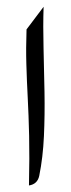

<svg xmlns="http://www.w3.org/2000/svg" viewBox="-20 -554 212 576"><path d="M59.6 -465.8 110.8 -533.7Q108.9 -476.1 110.6 -410.6Q112.3 -345.2 113.5 -277.6Q114.7 -210 111.8 -145.8Q108.9 -81.5 97.7 -26.4Q92.3 -1.5 66.9 2.4Q68.8 -83.5 67.4 -146.5Q65.9 -209.5 63.2 -260.5Q60.5 -311.5 59.1 -360.1Q57.6 -408.7 59.6 -465.8Z"/></svg>

Font: Lateef
Style: Regular
Weight: 400
Designer: SIL International
Foundry: SIL International
Version: Version 4.200